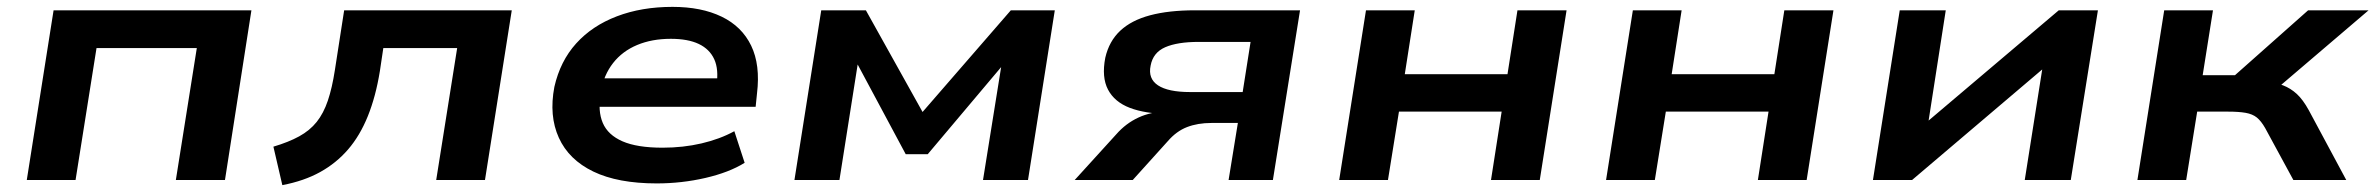

<svg xmlns="http://www.w3.org/2000/svg" viewBox="-20 -524 6916 559"><path d="M58 0 136 -494H712L635 0H492L553 -384H261L200 0Z M802 15 776 -97Q820 -110 851 -127Q882 -144 902 -169Q922 -194 934.5 -231Q947 -268 955 -320L982 -494H1470L1392 0H1250L1311 -384H1096L1086 -317Q1074 -243 1051 -186Q1028 -129 993.5 -89Q959 -49 912 -23Q865 3 802 15Z M1892 10Q1779 10 1707.5 -24.5Q1636 -59 1607 -123Q1578 -187 1594 -271Q1611 -346 1657.5 -397.5Q1704 -449 1776 -476.5Q1848 -504 1938 -504Q2022 -504 2081 -475.5Q2140 -447 2167 -391Q2194 -335 2184 -252L2180 -213H1699L1711 -296H2092L2066 -276Q2073 -322 2059.5 -351.5Q2046 -381 2014.5 -396Q1983 -411 1933 -411Q1878 -411 1835 -393Q1792 -375 1765 -340.5Q1738 -306 1729 -257V-252Q1720 -201 1735 -166Q1750 -131 1792.5 -112.5Q1835 -94 1909 -94Q1969 -94 2022.5 -106.5Q2076 -119 2118 -142L2148 -50Q2103 -22 2034 -6Q1965 10 1892 10Z M2293 0 2371 -494H2501L2666 -198L2923 -494H3051L2973 0H2842L2899 -355H2917L2681 -75H2617L2467 -355H2480L2424 0Z M3109 0 3230 -133Q3258 -165 3295 -182Q3332 -199 3376 -199H3391L3381 -192Q3314 -193 3269.5 -210Q3225 -227 3206 -263Q3187 -299 3198 -356Q3209 -404 3241.5 -434.5Q3274 -465 3328.5 -479.5Q3383 -494 3459 -494H3765L3686 0H3557L3584 -166H3507Q3467 -166 3436 -154Q3405 -142 3380 -113L3278 0ZM3445 -256H3598L3621 -402H3470Q3408 -402 3372.5 -386.5Q3337 -371 3330 -333Q3322 -295 3351.5 -275.5Q3381 -256 3445 -256Z M3879 0 3957 -494H4099L4070 -308H4369L4398 -494H4541L4463 0H4321L4352 -199H4053L4021 0Z M4656 0 4734 -494H4876L4847 -308H5146L5175 -494H5318L5240 0H5098L5129 -199H4830L4798 0Z M5433 0 5511 -494H5645L5589 -134H5549L5974 -494H6088L6009 0H5875L5932 -361H5972L5547 0Z M6203 0 6281 -494H6423L6393 -305H6487L6700 -494H6876L6583 -244L6571 -287Q6605 -284 6627 -275.5Q6649 -267 6667 -250.5Q6685 -234 6702 -203L6811 0H6657L6575 -151Q6563 -172 6550.5 -182Q6538 -192 6518 -195.5Q6498 -199 6467 -199H6377L6345 0Z"/></svg>

Font: Nunito Sans 10pt Expanded
Style: Bold Italic
Weight: 700
Width: 7
Italic angle: -9°
Designer: Vernon Adams
Foundry: Vernon Adams
Version: Version 3.101;gftools[0.9.27]